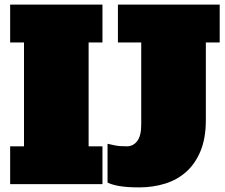

<svg xmlns="http://www.w3.org/2000/svg" viewBox="-20 -798 974 832"><path d="M530 -164Q557 -164 574.5 -186.5Q592 -209 592 -258V-614H491V-778H932V-614H872V-278Q872 -199 849 -143.5Q826 -88 786.5 -53Q747 -18 694.5 -2Q642 14 584 14Q529 14 496 8Q463 2 446 -7V-175L473 -169Q485 -166 499.5 -165Q514 -164 530 -164ZM24 -778H424V-614H364V-164H424V0H24V-164H84V-614H24Z"/></svg>

Font: Alfa Slab One
Style: Regular
Weight: 400
Designer: JM Sole
Foundry: JM Sole
Version: Version 1.001